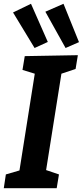

<svg xmlns="http://www.w3.org/2000/svg" viewBox="-21 -996 438 1016"><path d="M379 -631 304 -606 223 -96 291 -73 279 0H-1L10 -73L82 -94L163 -606L98 -626L110 -699L391 -704ZM162 -742 48 -930 143 -976 232 -774ZM326 -742 219 -934 315 -976 397 -773Z"/></svg>

Font: Bitter
Style: Bold Italic
Weight: 700
Italic angle: -9°
Designer: Sol Matas, and Bitter project Authors
Foundry: Sol Matas
Version: Version 2.001